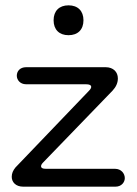

<svg xmlns="http://www.w3.org/2000/svg" viewBox="-20 -700 512 720"><path d="M237 -568C272 -568 293 -589 293 -624C293 -659 272 -680 237 -680C202 -680 181 -659 181 -624C181 -589 202 -568 237 -568ZM413 0C436 0 448 -17 448 -32C448 -49 435 -67 411 -67H152C140 -67 134 -70 134 -77C134 -81 137 -86 142 -91L402 -360C415 -374 422 -389 422 -406C422 -430 405 -448 376 -448H78C55 -448 43 -433 43 -416C43 -401 55 -384 78 -384H302C315 -384 322 -381 322 -374C322 -370 319 -365 314 -360L38 -72C29 -61 24 -50 24 -37C24 -17 39 0 67 0Z"/></svg>

Font: Dongle Light
Style: Regular
Weight: 300
Designer: Yanghee Ryu
Foundry: Yanghee Ryu
Version: Version 2.000